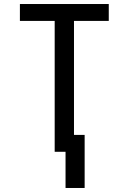

<svg xmlns="http://www.w3.org/2000/svg" viewBox="-20 -755 640 955"><path d="M306 180V0H252V-651H79V-735H521V-651H348V-84H401V180Z"/></svg>

Font: Iosevka Fixed Curly Md Ex
Style: Regular
Weight: 500
Width: 7
Monospace: yes
Designer: Belleve Invis
Foundry: Belleve Invis
Version: Version 30.1.2